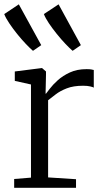

<svg xmlns="http://www.w3.org/2000/svg" viewBox="-30 -888 488 908"><path d="M37 0V-41.5L116.5 -48V-488.5L40 -505.5V-550L166.5 -566H169L187.5 -550V-534L185.5 -445H187.5Q192 -450.5 205.8 -468.8Q219.5 -487 243.2 -508.5Q267 -530 300.8 -545.5Q334.5 -561 379 -561Q393 -561 400.8 -559.8Q408.5 -558.5 413.5 -557V-473.5Q410.5 -476 397 -479.2Q383.5 -482.5 363 -482.5Q317 -482.5 285.8 -470.2Q254.5 -458 233.8 -442Q213 -426 197.5 -414V-49L329.5 -40.5V0ZM125.5 -648Q112 -659.5 92 -680.5Q72 -701.5 51.2 -727.2Q30.5 -753 13.8 -778Q-3 -803 -10 -821.5L59 -867.5L165 -674.5L126.5 -648ZM313 -648Q299.5 -659.5 279.5 -680.5Q259.5 -701.5 238.8 -727.2Q218 -753 201.2 -778Q184.5 -803 177.5 -821.5L247 -867.5L352.5 -674.5L314 -648Z"/></svg>

Font: Merriweather 20pt Light
Style: Regular
Weight: 300
Version: Version 2.100